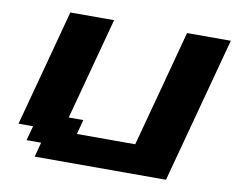

<svg xmlns="http://www.w3.org/2000/svg" viewBox="-71 -718 997 810"><g transform="rotate(10 427.5 -312.5)"><path d="M125 0H687.5Q715.3 -104 771.2 -312.3Q827.1 -520.5 855 -625H667.5Q645.5 -542 600.8 -375.2Q556.2 -208.5 533.7 -125H283.7L300.3 -187.5H237.8L355 -625H167.5Q145.5 -542 100.8 -375Q56.2 -208 33.7 -125H96.2L79.1 -62.5H141.6Z"/></g></svg>

Font: Faithful 32x
Style: SemiboldOblique
Weight: 400
Foundry: Faithful Resource Pack
Version: Version 1.0; January 27, 2023